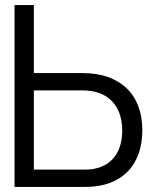

<svg xmlns="http://www.w3.org/2000/svg" viewBox="-20 -734 605 754"><path d="M37 0H317C456 0 539 -83 539 -223C539 -363 452 -447 305 -447H113V-714H37ZM113 -68V-379H305C402 -379 460 -321 460 -221C460 -125 406 -68 315 -68Z"/></svg>

Font: Non Bureau Light
Style: Regular
Weight: 300
Designer: Jona Saucedo
Foundry: Non Foundry
Version: Version 1.000;FEAKit 1.0